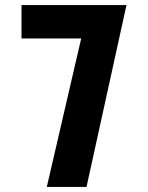

<svg xmlns="http://www.w3.org/2000/svg" viewBox="-20 -739 585 759"><path d="M322 0H165L301 -587H65V-719H480Z"/></svg>

Font: PostBus
Style: Regular
Weight: 400
Designer: Peter Wiegel
Version: Version 1.001